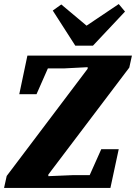

<svg xmlns="http://www.w3.org/2000/svg" viewBox="-31 -926 670 946"><path d="M-11 0 2 -59 418 -610 400 -562 401 -595 285 -589H150L219 -621L149 -462H64L104 -652H619L606 -593L189 -42L208 -90L207 -58L326 -63H468L397 -32L468 -191H554L513 0ZM271 -904 432 -769H350L554 -906L585 -869L427 -701H340L229 -874Z"/></svg>

Font: Source Serif 4 Black
Style: Italic
Weight: 900
Italic angle: -12°
Designer: Frank Grießhammer
Foundry: Adobe Systems Incorporated
Version: Version 4.004;hotconv 1.0.116;makeotfexe 2.5.65601